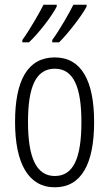

<svg xmlns="http://www.w3.org/2000/svg" viewBox="-20 -786 464 816"><path d="M348 -758V-766H292C276 -734 234 -659 202 -616V-606H231C269 -643 329 -721 348 -758ZM221 -758V-766H165C148 -732 108 -662 75 -616V-606H103C146 -646 202 -720 221 -758ZM380 -267C380 -443 326 -542 213 -542C98 -542 44 -445 44 -268C44 -91 101 10 213 10C326 10 380 -90 380 -267ZM99 -268C99 -416 132 -494 213 -494C294 -494 326 -413 326 -267C326 -112 291 -38 213 -38C134 -38 99 -117 99 -268Z"/></svg>

Font: Noto Sans Myanmar UI ExtraCondensed Light
Style: Regular
Weight: 300
Width: 2
Designer: Monotype Design Team
Foundry: Monotype Imaging Inc.
Version: Version 2.103